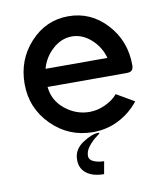

<svg xmlns="http://www.w3.org/2000/svg" viewBox="-81 -576 721 843"><g transform="rotate(-10 280.0 -155.0)"><path d="M259 109Q259 127 279.5 135.5Q300 144 325 144L315 200Q266 200 237.5 178.5Q209 157 209 118Q209 72 250.5 44.5Q292 17 321 17Q326 17 326 19Q326 21 309 33.5Q292 46 275.5 66.5Q259 87 259 109ZM142 -300H418Q404 -351 365 -385.5Q326 -420 280 -420Q234 -420 195 -385.5Q156 -351 142 -300ZM300 -80Q335 -80 370 -96Q405 -112 426 -137L505 -91Q468 -44 415 -17Q362 10 300 10Q192 10 116 -66Q40 -142 40 -250Q40 -358 110 -434Q180 -510 280 -510Q380 -510 450 -434Q520 -358 520 -250Q520 -234 513 -227Q506 -220 490 -220H137Q143 -158 192 -119Q241 -80 300 -80Z"/></g></svg>

Font: Laverick
Style: Regular
Weight: 400
Designer: Daniel Pimley
Foundry: Daniel Pimley
Version: Version 1.000;PS 001.001;hotconv 1.0.56